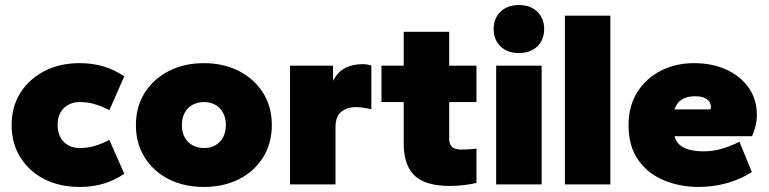

<svg xmlns="http://www.w3.org/2000/svg" viewBox="-20 -730 3042 760"><path d="M295 10Q217 10 156.5 -20.5Q96 -51 61 -106.5Q26 -162 26 -235Q26 -308 61 -363Q96 -418 156.5 -449Q217 -480 295 -480Q346 -480 388.5 -467.5Q431 -455 472 -428L413 -294Q379 -311 352.5 -318.5Q326 -326 295 -326Q270 -326 250 -315Q230 -304 219 -284Q208 -264 208 -235Q208 -207 219 -186.5Q230 -166 250 -155Q270 -144 295 -144Q326 -144 352.5 -151.5Q379 -159 413 -176L472 -42Q431 -15 388.5 -2.5Q346 10 295 10Z M787 10Q709 10 648.5 -20.5Q588 -51 553 -106.5Q518 -162 518 -235Q518 -308 553 -363Q588 -418 648.5 -449Q709 -480 787 -480Q865 -480 925.5 -449Q986 -418 1021 -363Q1056 -308 1056 -235Q1056 -162 1021 -106.5Q986 -51 925.5 -20.5Q865 10 787 10ZM788 -144Q813 -144 832.5 -155Q852 -166 863 -186.5Q874 -207 874 -235Q874 -263 863 -283.5Q852 -304 832.5 -315Q813 -326 787 -326Q762 -326 742 -315Q722 -304 711 -283.5Q700 -263 700 -235Q700 -207 711 -186.5Q722 -166 742 -155Q762 -144 788 -144Z M1128 0V-470H1298V-410Q1319 -448 1348.5 -462Q1378 -476 1413 -476Q1426 -476 1435 -474.5Q1444 -473 1450 -470V-298Q1435 -301 1419.5 -303.5Q1404 -306 1388 -306Q1354 -306 1331 -287.5Q1308 -269 1308 -227V0Z M1761 6Q1663 6 1620.5 -35.5Q1578 -77 1578 -161V-326H1490V-470H1578V-604H1758V-470H1866V-326H1758V-179Q1758 -161 1768.5 -149.5Q1779 -138 1805 -138Q1818 -138 1836 -139Q1854 -140 1866 -142V-6Q1846 -1 1818 2.5Q1790 6 1761 6Z M1944 0V-470H2124V0ZM2034 -520Q1988 -520 1961 -546.5Q1934 -573 1934 -615Q1934 -657 1961 -683.5Q1988 -710 2034 -710Q2080 -710 2107 -683.5Q2134 -657 2134 -615Q2134 -573 2107 -546.5Q2080 -520 2034 -520Z M2216 0V-668H2396V0Z M2746 10Q2672 10 2608.5 -16Q2545 -42 2506.5 -96.5Q2468 -151 2468 -235Q2468 -310 2502.5 -365Q2537 -420 2595.5 -450Q2654 -480 2727 -480Q2800 -480 2856 -454Q2912 -428 2944 -382Q2976 -336 2976 -274Q2976 -254 2970.5 -231Q2965 -208 2957 -191H2650Q2655 -171 2669.5 -157.5Q2684 -144 2708.5 -137.5Q2733 -131 2766 -131Q2804 -131 2840 -142Q2876 -153 2907 -169L2956 -49Q2911 -20 2857 -5Q2803 10 2746 10ZM2650 -297H2792Q2793 -300 2793.5 -302.5Q2794 -305 2794 -307Q2794 -319 2787 -328.5Q2780 -338 2766.5 -343.5Q2753 -349 2731 -349Q2708 -349 2691 -342Q2674 -335 2664 -323Q2654 -311 2650 -297Z"/></svg>

Font: Gantari Black
Style: Regular
Weight: 900
Version: Version 1.000